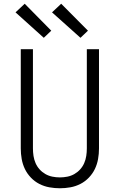

<svg xmlns="http://www.w3.org/2000/svg" viewBox="-20 -998 640 1026"><path d="M300 8Q272 8 244 3Q216 -2 190.5 -15Q165 -28 145 -49Q125 -70 113 -95Q101 -120 96 -148Q91 -176 91 -205V-735H156V-205Q156 -185 159 -165Q162 -145 170 -126.5Q178 -108 191.5 -93Q205 -78 222.5 -68Q240 -58 260 -54Q280 -50 300 -50Q320 -50 340 -54Q360 -58 377.5 -68Q395 -78 408.5 -93Q422 -108 430 -126.5Q438 -145 441 -165Q444 -185 444 -205V-735H509V-205Q509 -176 504 -148Q499 -120 487 -95Q475 -70 455 -49Q435 -28 409.5 -15Q384 -2 356 3Q328 8 300 8ZM410 -796 258 -932 307 -978 450 -834ZM214 -796 63 -932 112 -978 254 -834Z"/></svg>

Font: Iosevka SS04 Light Extended
Style: Regular
Weight: 300
Width: 7
Monospace: yes
Designer: Belleve Invis
Foundry: Belleve Invis
Version: Version 19.0.0; ttfautohint (v1.8.4)